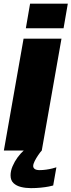

<svg xmlns="http://www.w3.org/2000/svg" viewBox="-34 -798 379 1018"><path d="M-13.5 0H92Q75.5 14.5 59.5 36.2Q43.5 58 32.8 83Q22 108 22 132Q22 158 37.5 172.8Q53 187.5 77.8 193.5Q102.5 199.5 130 199.5Q157 199.5 181.8 197Q206.5 194.5 224.5 191Q242.5 187.5 248 185.5L265 89Q258.5 91.5 243.5 95.2Q228.5 99 210.5 101.5Q192.5 104 176.5 104Q158.5 104 150.2 98Q142 92 142 82.5Q142 71.5 150 55.8Q158 40 168.8 24.2Q179.5 8.5 187.5 0L292 -593H91ZM125.5 -778.5 103 -648H303L325.5 -778.5Z"/></svg>

Font: Anybody Thin ExtraBold
Style: Italic
Weight: 800
Italic angle: -10°
Version: Version 1.113;gftools[0.9.25]